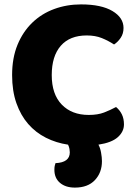

<svg xmlns="http://www.w3.org/2000/svg" viewBox="-20 -645 611 872"><path d="M374 -484Q297 -484 256 -437Q215 -390 215 -304Q215 -217 260.5 -170Q306 -123 383 -123Q424 -123 452.5 -134Q481 -145 507 -159Q524 -145 533.5 -125.5Q543 -106 543 -80Q543 -47 515 -22Q487 3 427 12Q435 26 439 48Q443 70 443 87Q443 139 411 173Q379 207 320 207Q278 207 252.5 185.5Q227 164 227 126Q227 115 228.5 108.5Q230 102 232 96Q297 93 297 47Q297 41 295.5 31.5Q294 22 289 12Q235 4 188.5 -19.5Q142 -43 108 -82Q74 -121 54.5 -176.5Q35 -232 35 -304Q35 -382 59.5 -441.5Q84 -501 126.5 -542Q169 -583 226 -604Q283 -625 348 -625Q440 -625 490.5 -595Q541 -565 541 -518Q541 -492 528 -473Q515 -454 498 -443Q472 -460 442.5 -472Q413 -484 374 -484Z"/></svg>

Font: Baloo Bhaina
Style: Regular
Weight: 400
Designer: Manish Minz, Shuchita Grover and Ek Type
Foundry: Ek Type
Version: Version 1.443;PS 1.000;hotconv 16.6.51;makeotf.lib2.5.65220;